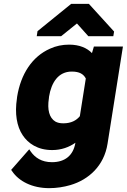

<svg xmlns="http://www.w3.org/2000/svg" viewBox="-20 -770 659 998"><path d="M68 -258C56 -180 67 -113 98 -67C126 -25 175 10 251 10C299 10 339 -5 372 -28C361 38 318 73 250 73C196 73 162 49 140 18L132 6L38 113L43 120C78 172 147 208 236 208C274 208 312 202 346 192C441 164 521 92 539 -23L619 -528H468L458 -494C433 -520 394 -538 339 -538C304 -538 270 -531 240 -517C147 -476 88 -385 69 -267ZM171 -582H298L380 -648L439 -582H569L573 -606L442 -750H350L175 -608ZM234 -258 235 -268C247 -341 283 -398 353 -398C393 -398 414 -385 426 -362L395 -166C377 -144 350 -129 309 -129C292 -129 279 -132 268 -138C236 -157 225 -200 234 -258Z"/></svg>

Font: Asimov Pro
Style: UltObl
Weight: 900
Designer: Google
Version: Version 2.000980; 2014